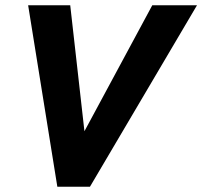

<svg xmlns="http://www.w3.org/2000/svg" viewBox="-20 -710 769 730"><path d="M87 -690H247L306 -167L280 -172L559 -690H729L322 0H198Z"/></svg>

Font: Radio Canada
Style: Italic
Weight: 400
Italic angle: -12°
Designer: Charles Daoud, Etienne Aubert Bonn, Alexandre Saumier Demers, Jacques Le Bailly
Foundry: Radio-Canada
Version: Version 2.104;gftools[0.9.28.dev5+ged2979d]